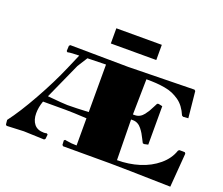

<svg xmlns="http://www.w3.org/2000/svg" viewBox="-151 -1189 1661 1428"><g transform="rotate(20 680.0 -475.0)"><path d="M899.9 -839.8H540V-960H899.9ZM560.1 -40V-254.9Q449.2 -261.2 393.1 -261.2H213.9Q195.8 -210.4 195.8 -163.1Q195.8 -109.9 221.4 -77.9Q247.1 -45.9 298.8 -45.9Q302.2 -45.9 306.2 -46.4Q310.1 -46.9 314.7 -47.6Q319.3 -48.3 321.8 -48.8L330.1 -42L326.2 -6.8L317.9 1L155.8 -4.9L21 1L13.2 -6.8L9.8 -42Q78.6 -132.3 161.1 -279.8Q243.7 -427.2 300.8 -560.1L350.1 -674.8Q283.7 -672.9 274.9 -670.9L258.8 -668L251 -674.8L252.9 -716.8L261.2 -725.1L721.2 -720.2L1242.2 -730L1251 -722.2L1272 -514.2L1231.9 -511.2L1221.2 -517.1Q1206.5 -551.8 1186.8 -578.4Q1167 -605 1141.6 -622.6Q1116.2 -640.1 1088.9 -651.9Q1061.5 -663.6 1026.1 -669.7Q990.7 -675.8 957 -678Q923.3 -680.2 879.9 -680.2L875 -399.9H890.1Q910.6 -399.9 928.2 -409.4Q945.8 -418.9 959.5 -436.8Q973.1 -454.6 982.2 -469.7Q991.2 -484.9 1002 -506.8Q1012.7 -528.8 1017.1 -536.1L1027.8 -539.1L1059.1 -532.2V-228L1027.8 -221.2L1017.1 -224.1Q1012.7 -231.4 1002 -253.4Q991.2 -275.4 982.2 -290.5Q973.1 -305.7 959.5 -323.2Q945.8 -340.8 928.2 -350.3Q910.6 -359.9 890.1 -359.9H875L879.9 -40Q972.2 -40 1054.7 -65.7Q1137.2 -91.3 1198.5 -142.6Q1259.8 -193.8 1282.2 -262.2L1292 -269L1334 -268.1L1340.8 -258.8L1319.8 9.8Q919.9 0 839.8 0H467.8L460 -7.8L458 -43L465.8 -49.8L481.9 -46.9Q518.1 -40 560.1 -40ZM560.1 -680.2Q527.8 -680.2 414.1 -676.8L363.8 -597.2L234.9 -311Q363.3 -298.8 393.1 -298.8Q458 -298.8 560.1 -304.2Z"/></g></svg>

Font: Yokawerad
Style: Regular
Weight: 500
Designer: gluk
Foundry: gluk
Version: Version 0.79